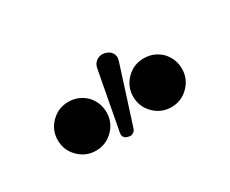

<svg xmlns="http://www.w3.org/2000/svg" viewBox="-47 -864 514 430"><g transform="rotate(-30 210.5 -649.0)"><path d="M191 -555Q176 -558 179 -573L207 -722Q209 -734 218 -740Q227 -746 238.5 -743.5Q250 -741 255.5 -732.5Q261 -724 257 -712L210 -565Q208 -559 202.5 -556Q197 -553 191 -555ZM113 -564Q87 -564 68.5 -582.5Q50 -601 50 -627Q50 -653 68.5 -671.5Q87 -690 113 -690Q139 -690 158 -672Q176 -653 176 -627Q176 -601 157.5 -582.5Q139 -564 113 -564ZM308 -564Q282 -564 263.5 -582.5Q245 -601 245 -627Q245 -653 263.5 -671.5Q282 -690 308 -690Q334 -690 353 -672Q371 -653 371 -627Q371 -601 352.5 -582.5Q334 -564 308 -564Z"/></g></svg>

Font: Tsunagi Gothic Black
Style: Regular
Weight: 900
Designer: Yoshimichi Ohira
Foundry: Positype
Version: Version 1.001